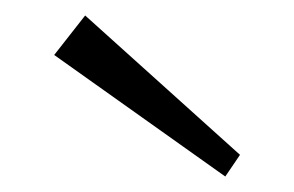

<svg xmlns="http://www.w3.org/2000/svg" viewBox="-20 -984 380 248"><path d="M50 -913 271 -756 290 -784 90 -964Z"/></svg>

Font: Sprat
Style: Bold
Weight: 700
Designer: Ethan Nakache
Foundry: Collletttivo
Version: Version 2.000;Glyphs 3.2 (3217)